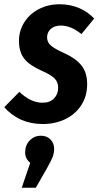

<svg xmlns="http://www.w3.org/2000/svg" viewBox="-45 -566 465 901"><path d="M397 -479 337 -406Q289 -446 240 -446Q211 -446 193.5 -430.5Q176 -415 176 -390Q176 -368 193.5 -352.5Q211 -337 258 -316Q311 -292 337.5 -258.5Q364 -225 364 -171Q364 -115 336.5 -72.5Q309 -30 261.5 -7Q214 16 156 16Q45 16 -25 -63L46 -135Q99 -84 154 -84Q190 -84 209 -104.5Q228 -125 228 -154Q228 -181 211 -198Q194 -215 149 -235Q94 -259 69 -290.5Q44 -322 44 -374Q44 -421 68.5 -460.5Q93 -500 136.5 -523Q180 -546 235 -546Q284 -546 325.5 -528.5Q367 -511 397 -479ZM209 132Q209 153 201.5 172Q194 191 174 226L123 315H57L97 198Q73 179 73 150Q73 115 94.5 93Q116 71 147 71Q175 71 192 88.5Q209 106 209 132Z"/></svg>

Font: Fira Sans Extra Condensed SemiBold
Style: Italic
Weight: 600
Width: 3
Italic angle: -8°
Designer: Carrois Corporate & Edenspiekermann AG
Foundry: Carrois Corporate GbR & Edenspiekermann AG
Version: Version 4.203